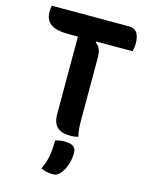

<svg xmlns="http://www.w3.org/2000/svg" viewBox="-137 -786 874 1122"><g transform="rotate(15 300.0 -225.0)"><path d="M382 0Q370 3 359.5 4.5Q349 6 334 6Q279 6 253.5 -19Q228 -44 228 -96V-565H176Q94 -565 62 -590Q30 -615 30 -661Q30 -683 34 -700H500Q537 -700 551 -675.5Q565 -651 565 -616Q565 -601 563 -588Q561 -575 558 -565H339L337 -559Q356 -547 364 -526Q372 -505 372 -475V-97Q372 -73 374 -48Q376 -23 382 0ZM256 56Q271 51 283 49Q295 47 308 47Q348 47 365 59Q382 71 382 99Q382 136 369 172.5Q356 209 336 231Q326 241 317 245.5Q308 250 294 250Q253 250 221 234Q241 193 248.5 153.5Q256 114 256 56Z"/></g></svg>

Font: Recursive Sn Csl St
Style: Bold
Weight: 700
Version: Version 1.079;hotconv 1.0.112;makeotfexe 2.5.65598; ttfautoh